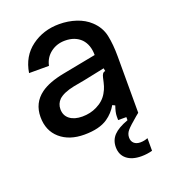

<svg xmlns="http://www.w3.org/2000/svg" viewBox="-142 -670 868 988"><g transform="rotate(-20 292.0 -176.0)"><path d="M523 0 507 13Q464 49 449.5 66Q435 83 435 104Q435 124 447.5 135.5Q460 147 482 147Q503 147 523 139V208Q494 216 463 216Q412 216 383 192.5Q354 169 354 127Q354 89 378.5 63Q403 37 458 17V0H413V-21Q413 -42 425 -76L411 -83Q389 -45 354 -21Q308 11 225 11Q143 11 93 -32.5Q43 -76 43 -151Q43 -228 103 -272Q148 -305 232 -321L414 -356Q414 -412 383 -445Q350 -478 295 -478Q250 -478 216.5 -452.5Q183 -427 174 -384H65Q79 -472 144 -520Q209 -568 296 -568Q345 -568 388.5 -553.5Q432 -539 462 -511Q502 -474 512.5 -424Q523 -374 523 -309ZM437 -260 434 -276 318 -252 258 -241Q200 -229 174 -205Q153 -184 153 -154Q153 -119 178.5 -99.5Q204 -80 247 -80Q291 -80 327 -98Q368 -118 388 -153Q399 -172 404 -188.5Q409 -205 415 -233Q418 -246 423 -252.5Q428 -259 437 -260Z"/></g></svg>

Font: Open Sauce Sans Medium
Style: Regular
Weight: 500
Designer: Alfredo Marco Pradil
Foundry: Creative Sauce Fz LLC
Version: Version 1.477